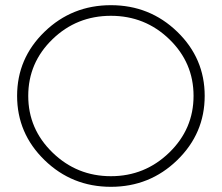

<svg xmlns="http://www.w3.org/2000/svg" viewBox="-20 -720 856 741"><path d="M152 -597.5Q258 -700 408 -700Q558 -700 664 -597.5Q770 -495 770 -350Q770 -205 664 -102Q558 1 408 1Q258 1 152 -102Q46 -205 46 -350Q46 -495 152 -597.5ZM633.5 -568.5Q540 -659 408 -659Q276 -659 182.5 -568.5Q89 -478 89 -350Q89 -222 183 -131Q277 -40 408 -40Q539 -40 633 -131Q727 -222 727 -350Q727 -478 633.5 -568.5Z"/></svg>

Font: Montserrat Ultra Light
Style: Regular
Weight: 200
Designer: Julieta Ulanovsky
Foundry: Julieta Ulanovsky
Version: Version 3.100;PS 003.100;hotconv 1.0.88;makeotf.lib2.5.64775